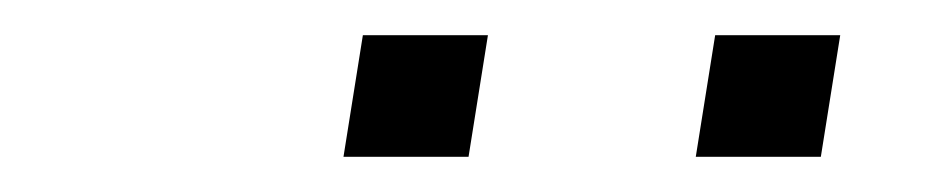

<svg xmlns="http://www.w3.org/2000/svg" viewBox="-20 -716 540 109"><path d="M375 -627 386 -696H457L446 -627ZM175 -627 186 -696H257L246 -627Z"/></svg>

Font: Nunito Sans 7pt SemiExpanded ExtraLight
Style: Italic
Weight: 250
Width: 6
Italic angle: -9°
Designer: Vernon Adams
Foundry: Vernon Adams
Version: Version 3.101;gftools[0.9.27]